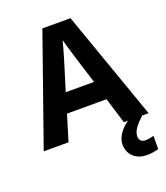

<svg xmlns="http://www.w3.org/2000/svg" viewBox="-168 -832 1027 1187"><g transform="rotate(-20 345.0 -238.5)"><path d="M527 0 475 -170H215L163 0H0L252 -717H437L690 0ZM387 -463Q382 -480 374 -506Q366 -532 358 -559Q350 -586 345 -606Q340 -586 331.5 -556.5Q323 -527 315.5 -500.5Q308 -474 304 -463L253 -297H439ZM575 111Q575 131 586 141Q597 151 614 151Q630 151 645 148Q660 145 670 142V229Q654 233 636 236.5Q618 240 594 240Q538 240 505 208.5Q472 177 472 128Q472 99 487 72Q502 45 526.5 22.5Q551 0 582 -17L647 0Q613 32 594 58.5Q575 85 575 111Z"/></g></svg>

Font: Noto Sans NKo Unjoined
Style: Bold
Weight: 700
Designer: Monotype Design Team
Foundry: Monotype Imaging Inc.
Version: Version 2.004